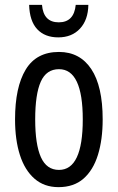

<svg xmlns="http://www.w3.org/2000/svg" viewBox="-20 -761 485 791"><path d="M403 -269Q403 -186 383.5 -123Q364 -60 324 -25Q284 10 221 10Q162 10 122 -25Q82 -60 62 -122.5Q42 -185 42 -269Q42 -402 86 -474.5Q130 -547 223 -547Q309 -547 356 -476.5Q403 -406 403 -269ZM125 -269Q125 -166 148.5 -113.5Q172 -61 223 -61Q321 -61 321 -269Q321 -476 223 -476Q171 -476 148 -424.5Q125 -373 125 -269ZM344 -741Q343 -679 309.5 -643Q276 -607 220 -607Q165 -607 133.5 -640.5Q102 -674 100 -741H153Q159 -669 222 -669Q285 -669 292 -741Z"/></svg>

Font: Noto Sans ExtraCondensed
Style: Regular
Weight: 400
Width: 2
Designer: Monotype Design Team
Foundry: Monotype Imaging Inc.
Version: Version 2.013; ttfautohint (v1.8.4.7-5d5b)